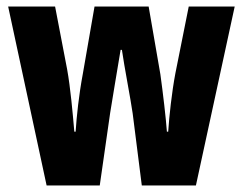

<svg xmlns="http://www.w3.org/2000/svg" viewBox="-20 -620 745 589"><path d="M387 -272 415 -51H581L700 -600H559L518 -395C507 -337 499 -263 496 -216H492C489 -258 480 -334 472 -392L436 -600H270L234 -393C222 -329 215 -263 212 -216H208C203 -274 196 -352 186 -407L149 -600H5L123 -51H286L318 -274C323 -308 341 -411 350 -467H354C361 -417 381 -315 387 -272Z"/></svg>

Font: Noto Sans Tamil UI ExtraCondensed ExtraBold
Style: Regular
Weight: 800
Width: 2
Designer: Jelle Bosma - Monotype Design Team
Foundry: Monotype Imaging Inc.
Version: Version 2.004